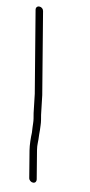

<svg xmlns="http://www.w3.org/2000/svg" viewBox="-116 -729 354 759"><g transform="rotate(10 61.5 -349.0)"><path d="M86.8 -19 67.9 -132.9C63.9 -156.6 67.5 -165.7 65.5 -195L65.5 -213C64.7 -225.8 65.2 -239.2 62.9 -253L59.4 -274L50.5 -351L-4.1 -679C-5.5 -687.8 -13.1 -694 -21.6 -694C-30 -694 -35.5 -687.8 -34.1 -679L20.5 -351L29.2 -275L32.7 -254C34.9 -241 34 -229.5 34.9 -217L36 -198C35 -179 35.3 -148.1 38.9 -127L56.8 -19C58.2 -10.8 66.5 -4 74.8 -4C83.2 -4 88.2 -10.8 86.8 -19Z"/></g></svg>

Font: MewTooHand
Style: WideLta
Weight: 400
Designer: Mew Too, Robert Jablonski
Version: Version 0.77